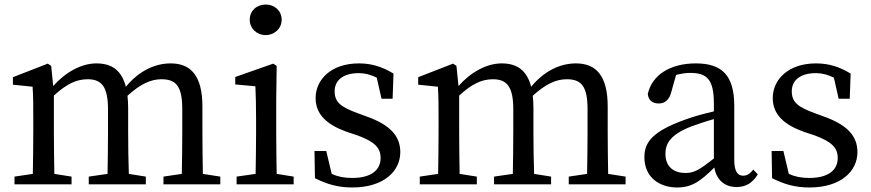

<svg xmlns="http://www.w3.org/2000/svg" viewBox="-20 -814 3849 848"><path d="M876 -46C875 -101 874 -177 874 -230V-344C874 -479 823 -534 734 -534C664 -534 594 -501 536 -431C517 -503 474 -534 406 -534C339 -534 269 -495 215 -434L206 -523L191 -533L37 -473V-440L124 -431C127 -387 127 -349 127 -287V-230C127 -179 126 -102 125 -46L44 -34V0H296V-34L220 -46C219 -102 218 -179 218 -230V-392C274 -443 317 -464 367 -464C429 -464 457 -431 457 -331V-230C457 -177 456 -101 455 -46L372 -34V0H624V-34L549 -46C547 -101 546 -177 546 -230V-335C546 -356 545 -374 543 -391C601 -444 647 -464 693 -464C756 -464 785 -435 785 -333V-230C785 -177 784 -101 783 -46L702 -34V0H953V-34Z M1154 -659C1192 -659 1224 -688 1224 -727C1224 -767 1192 -794 1154 -794C1114 -794 1083 -767 1083 -727C1083 -688 1114 -659 1154 -659ZM1202 -46C1201 -102 1200 -179 1200 -230V-377L1202 -523L1187 -533L1019 -474V-441L1108 -433C1110 -385 1111 -349 1111 -288V-230C1111 -179 1110 -102 1109 -46L1025 -34V0H1277V-34Z M1560 -314C1486 -341 1458 -362 1458 -411C1458 -459 1495 -491 1565 -491C1592 -491 1618 -484 1644 -471L1665 -378H1714L1718 -489C1670 -518 1624 -534 1565 -534C1442 -534 1374 -462 1374 -381C1374 -306 1427 -263 1508 -233L1559 -216C1631 -189 1661 -164 1661 -116C1661 -64 1621 -28 1535 -28C1500 -28 1471 -34 1445 -46L1421 -147H1369L1371 -27C1425 0 1473 14 1536 14C1675 14 1748 -58 1748 -142C1748 -211 1706 -262 1598 -300Z M2666 -46C2665 -101 2664 -177 2664 -230V-344C2664 -479 2613 -534 2524 -534C2454 -534 2384 -501 2326 -431C2307 -503 2264 -534 2196 -534C2129 -534 2059 -495 2005 -434L1996 -523L1981 -533L1827 -473V-440L1914 -431C1917 -387 1917 -349 1917 -287V-230C1917 -179 1916 -102 1915 -46L1834 -34V0H2086V-34L2010 -46C2009 -102 2008 -179 2008 -230V-392C2064 -443 2107 -464 2157 -464C2219 -464 2247 -431 2247 -331V-230C2247 -177 2246 -101 2245 -46L2162 -34V0H2414V-34L2339 -46C2337 -101 2336 -177 2336 -230V-335C2336 -356 2335 -374 2333 -391C2391 -444 2437 -464 2483 -464C2546 -464 2575 -435 2575 -333V-230C2575 -177 2574 -101 2573 -46L2492 -34V0H2743V-34Z M3133 -114C3072 -66 3047 -50 3008 -50C2957 -50 2919 -76 2919 -135C2919 -175 2936 -218 3032 -255C3056 -264 3094 -277 3133 -288ZM3307 -65C3293 -48 3281 -38 3263 -38C3238 -38 3223 -56 3223 -108V-346C3223 -482 3168 -534 3053 -534C2940 -534 2860 -483 2841 -399C2844 -372 2860 -357 2890 -357C2918 -357 2936 -374 2945 -408L2966 -483C2989 -489 3009 -492 3028 -492C3102 -492 3133 -464 3133 -356V-322C3089 -312 3042 -299 3007 -286C2864 -235 2826 -187 2826 -120C2826 -32 2891 14 2971 14C3037 14 3075 -15 3135 -74C3144 -21 3179 12 3233 12C3271 12 3302 -3 3327 -44Z M3579 -314C3505 -341 3477 -362 3477 -411C3477 -459 3514 -491 3584 -491C3611 -491 3637 -484 3663 -471L3684 -378H3733L3737 -489C3689 -518 3643 -534 3584 -534C3461 -534 3393 -462 3393 -381C3393 -306 3446 -263 3527 -233L3578 -216C3650 -189 3680 -164 3680 -116C3680 -64 3640 -28 3554 -28C3519 -28 3490 -34 3464 -46L3440 -147H3388L3390 -27C3444 0 3492 14 3555 14C3694 14 3767 -58 3767 -142C3767 -211 3725 -262 3617 -300Z"/></svg>

Font: Noto Serif SC Medium
Style: Regular
Weight: 500
Designer: Ryoko NISHIZUKA 西塚涼子 (kana & ideographs); Frank Grießhammer (Latin, Greek & Cyrillic); Wenlong ZHANG 张文龙 (bopomofo); San
Foundry: Adobe Systems Incorporated
Version: Version 1.001;PS 1.001;hotconv 16.6.54;makeotf.lib2.5.65590